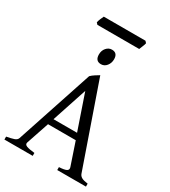

<svg xmlns="http://www.w3.org/2000/svg" viewBox="-230 -1081 1056 1193"><g transform="rotate(30 298.0 -485.0)"><path d="M187 -218 132 -55Q127 -39 145 -32Q163 -25 203 -21V0H0V-21Q33 -27 52.5 -33.5Q72 -40 77 -55L259 -604Q271 -616 287.5 -626.5Q304 -637 316 -644L521 -55Q526 -41 540 -33Q554 -25 585 -21V0H379V-21Q417 -23 431.5 -30.5Q446 -38 441 -55L386 -218ZM370 -262 284 -513 201 -262ZM285 -705Q244 -705 244 -752Q244 -780 260.5 -799Q277 -818 300 -818Q341 -818 341 -772Q341 -745 325 -725Q309 -705 285 -705ZM463 -958Q461 -947 454 -931Q447 -915 444 -906H144L133 -918Q135 -929 141.5 -944.5Q148 -960 153 -970H452Z"/></g></svg>

Font: ChillKai
Style: Regular
Weight: 400
Designer: ChillType
Foundry: 寒蝉字型
Version: Version 2.000